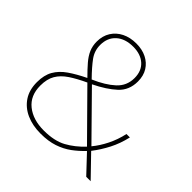

<svg xmlns="http://www.w3.org/2000/svg" viewBox="-185 -894 1073 1073"><g transform="rotate(45 351.0 -357.5)"><path d="M304 -725Q350 -725 385 -707.5Q420 -690 440 -658Q460 -626 460 -581Q460 -512 413.5 -469Q367 -426 289 -388L532 -141Q562 -177 586 -225Q610 -273 622 -328H649Q635 -267 609 -216.5Q583 -166 549 -122L667 0H632L533 -105Q502 -72 466.5 -46Q431 -20 386 -5Q341 10 281 10Q217 10 168 -12Q119 -34 91 -76Q63 -118 63 -179Q63 -235 84.5 -272.5Q106 -310 147 -338.5Q188 -367 246 -395Q211 -430 187 -458Q163 -486 151 -514Q139 -542 139 -576Q139 -621 160 -654.5Q181 -688 218 -706.5Q255 -725 304 -725ZM264 -377Q208 -351 169 -325Q130 -299 110 -265Q90 -231 90 -179Q90 -100 143 -57.5Q196 -15 281 -15Q364 -15 417 -44Q470 -73 516 -122ZM304 -700Q240 -700 203 -666.5Q166 -633 166 -576Q166 -530 193 -493Q220 -456 269 -406Q345 -439 389 -479.5Q433 -520 433 -581Q433 -637 398 -668.5Q363 -700 304 -700Z"/></g></svg>

Font: Noto Sans Hebrew Thin
Style: Regular
Weight: 250
Designer: Monotype Design Team
Foundry: Monotype Imaging Inc.
Version: Version 2.003